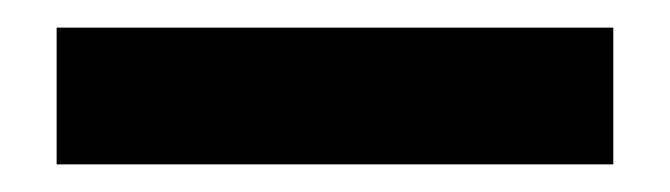

<svg xmlns="http://www.w3.org/2000/svg" viewBox="-20 7 485 139"><path d="M21 126V27H424V126Z"/></svg>

Font: Anek Telugu Medium SemiBold
Style: Regular
Weight: 600
Version: Version 1.003